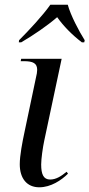

<svg xmlns="http://www.w3.org/2000/svg" viewBox="-20 -786 380 816"><path d="M61 -615 60 -606H70C123 -637 180 -676 223 -713C249 -676 286 -638 328 -606H338L340 -615C316 -653 280 -721 268 -766H194C162 -720 101 -655 61 -615ZM147 10C196 10 241 -20 269 -48L263 -56C240 -37 218 -23 193 -23C165 -23 155 -45 155 -87C155 -111 162 -160 168 -188L242 -536H70L68 -526H81C121 -526 138 -517 138 -489C138 -480 136 -469 133 -457L84 -224C75 -182 64 -125 64 -88C64 -28 94 10 147 10Z"/></svg>

Font: Noto Serif Display SemiCondensed
Style: Italic
Weight: 400
Width: 4
Italic angle: -12°
Designer: Monotype Design Team
Foundry: Monotype Imaging Inc.
Version: Version 2.009